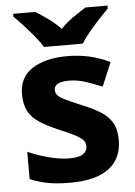

<svg xmlns="http://www.w3.org/2000/svg" viewBox="-55 -808 606 860"><g transform="rotate(-5 248.5 -378.0)"><path d="M459 -162Q459 -79 400.5 -34.5Q342 10 226 10Q169 10 128 2.5Q87 -5 46 -22V-145Q90 -125 141 -112Q192 -99 231 -99Q275 -99 293.5 -112Q312 -125 312 -146Q312 -160 304.5 -171Q297 -182 272 -196Q247 -210 194 -232Q143 -254 110 -275.5Q77 -297 61 -327.5Q45 -358 45 -404Q45 -480 104 -518Q163 -556 261 -556Q312 -556 358 -546Q404 -536 453 -513L408 -406Q368 -423 332 -434.5Q296 -446 259 -446Q226 -446 209.5 -437Q193 -428 193 -410Q193 -397 201.5 -386.5Q210 -376 234.5 -364Q259 -352 307 -332Q354 -313 388 -292.5Q422 -272 440.5 -241.5Q459 -211 459 -162ZM162 -606Q148 -629 125.5 -656Q103 -683 79.5 -709Q56 -735 37 -753V-766H136Q162 -750 192 -728.5Q222 -707 248 -680Q274 -707 305 -728.5Q336 -750 362 -766H461V-753Q443 -735 419 -709Q395 -683 372.5 -656Q350 -629 336 -606Z"/></g></svg>

Font: Noto Sans Hanifi Rohingya
Style: Regular
Weight: 400
Designer: Monotype Design Team and DaltonMaag
Foundry: Google LLC
Version: Version 2.101